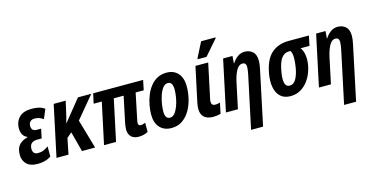

<svg xmlns="http://www.w3.org/2000/svg" viewBox="-93 -1257 3853 1978"><g transform="rotate(-15 1833.0 -267.5)"><path d="M168 10Q84 10 45 -35.5Q6 -81 14 -153Q19 -208 51.5 -239Q84 -270 135 -282L136 -287Q101 -300 85.5 -334.5Q70 -369 75 -413Q80 -474 123.5 -514.5Q167 -555 255 -555Q293 -555 327.5 -547Q362 -539 390 -518L348 -419Q305 -450 257 -450Q227 -450 211 -435Q195 -420 193 -396Q190 -371 202 -351.5Q214 -332 248 -332H295L274 -233H228Q188 -233 168 -216Q148 -199 145 -169Q141 -137 154.5 -117Q168 -97 199 -97Q233 -97 258 -107.5Q283 -118 312 -138V-30Q279 -8 243.5 1Q208 10 168 10Z M370 0 486 -545H614L588 -430Q583 -404 575.5 -375.5Q568 -347 559 -318H561L745 -545H887L692 -311L782 0H642L585 -215L532 -169L498 0Z M1246 9Q1195 9 1166.5 -18.5Q1138 -46 1138 -98Q1138 -114 1140.5 -132.5Q1143 -151 1147 -170L1204 -440H1099L1005 0H877L971 -440H884L907 -545H1440L1418 -440H1332L1274 -161Q1272 -153 1271 -145Q1270 -137 1270 -129Q1270 -101 1298 -101Q1310 -101 1322.5 -105Q1335 -109 1346 -114V-16Q1302 9 1246 9Z M1596 10Q1518 10 1472.5 -39.5Q1427 -89 1427 -177Q1427 -224 1436.5 -276Q1446 -328 1465.5 -377.5Q1485 -427 1516 -467.5Q1547 -508 1590.5 -531.5Q1634 -555 1690 -555Q1768 -555 1812.5 -505Q1857 -455 1857 -366Q1857 -303 1842 -237Q1827 -171 1795 -115Q1763 -59 1713.5 -24.5Q1664 10 1596 10ZM1609 -97Q1637 -97 1659 -124Q1681 -151 1696.5 -192.5Q1712 -234 1720 -280.5Q1728 -327 1728 -367Q1728 -404 1716 -426Q1704 -448 1676 -448Q1646 -448 1623.5 -419.5Q1601 -391 1586 -347.5Q1571 -304 1563.5 -258Q1556 -212 1556 -176Q1556 -97 1609 -97Z M2040 10Q1975 9 1943 -21.5Q1911 -52 1911 -109Q1911 -135 1918 -171L1998 -545H2134L2057 -183Q2052 -162 2052 -149Q2052 -106 2093 -106Q2117 -106 2144 -115L2120 -1Q2102 4 2081 7Q2060 10 2040 10ZM2037 -605 2040 -618 2120 -775H2274L2272 -766L2132 -605Z M2500 -320Q2504 -341 2507 -361Q2510 -381 2510 -397Q2510 -443 2471 -443Q2431 -443 2404.5 -394Q2378 -345 2362 -269L2305 0H2177L2293 -545H2393L2387 -467H2390Q2416 -508 2449.5 -531.5Q2483 -555 2524 -555Q2575 -555 2609 -524.5Q2643 -494 2643 -427Q2643 -390 2631 -337L2509 240H2381Z M2866 10Q2800 10 2760.5 -25.5Q2721 -61 2708 -124Q2695 -187 2709 -269Q2735 -418 2808 -481.5Q2881 -545 2992 -545H3208L3186 -440H3091Q3117 -406 3123.5 -357.5Q3130 -309 3121 -254Q3108 -179 3073 -119.5Q3038 -60 2985.5 -25Q2933 10 2866 10ZM2886 -97Q2926 -97 2952 -141Q2978 -185 2991 -260Q3000 -312 3000.5 -361Q3001 -410 2984 -440H2967Q2917 -440 2885.5 -397Q2854 -354 2838 -260Q2824 -181 2834.5 -139Q2845 -97 2886 -97Z M3492 -320Q3496 -341 3499 -361Q3502 -381 3502 -397Q3502 -443 3463 -443Q3423 -443 3396.5 -394Q3370 -345 3354 -269L3297 0H3169L3285 -545H3385L3379 -467H3382Q3408 -508 3441.5 -531.5Q3475 -555 3516 -555Q3567 -555 3601 -524.5Q3635 -494 3635 -427Q3635 -390 3623 -337L3501 240H3373Z"/></g></svg>

Font: Noto Sans Condensed
Style: Bold Italic
Weight: 700
Width: 3
Italic angle: -12°
Designer: Monotype Design Team
Foundry: Monotype Imaging Inc.
Version: Version 2.013; ttfautohint (v1.8.4.7-5d5b)